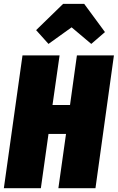

<svg xmlns="http://www.w3.org/2000/svg" viewBox="-30 -986 617 1006"><path d="M224.1 -755.9 159.2 -828.1 300.8 -965.8H411.1L520 -817.9L448.2 -755.9L345.2 -842.8ZM184.1 0H-9.8L87.9 -695.8H282.2L245.1 -436H336.9L373 -695.8H566.9L470.2 0H275.9L315.9 -284.2H224.1Z"/></svg>

Font: Fira Sans Compressed Heavy
Style: Italic
Weight: 900
Width: 3
Italic angle: -8°
Designer: Carrois Corporate & Edenspiekermann AG
Foundry: Carrois Corporate GbR & Edenspiekermann AG
Version: Version 4.203;PS 004.203;hotconv 1.0.88;makeotf.lib2.5.64775